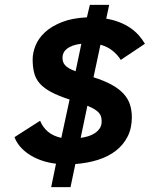

<svg xmlns="http://www.w3.org/2000/svg" viewBox="-20 -710 653 795"><path d="M419.9 -632.8Q450.7 -627.4 475.3 -617.7Q500 -607.9 519.5 -594.5Q539.1 -581.1 554 -564.5Q568.8 -547.9 580.1 -528.8L480 -461.9Q466.3 -483.9 445.8 -500.2Q425.3 -516.6 396 -524.9L367.2 -390.1Q411.6 -376 441.9 -359.4Q472.2 -342.8 491 -322.5Q509.8 -302.2 517.8 -278.1Q525.9 -253.9 525.9 -224.1Q525.9 -179.2 508.5 -144.8Q491.2 -110.4 460.2 -86.2Q429.2 -62 386.2 -48.3Q343.3 -34.7 292 -30.8L272 64.9H191.9L211.9 -32.2Q178.2 -36.1 149.9 -46.4Q121.6 -56.6 99.6 -71.3Q77.6 -85.9 62.5 -104Q47.4 -122.1 40 -142.1L146 -210Q157.2 -182.6 178.7 -164.6Q200.2 -146.5 233.9 -139.2L268.1 -297.9Q221.7 -313 191.9 -328.9Q162.1 -344.7 145 -364Q127.9 -383.3 121.6 -407.7Q115.2 -432.1 115.2 -463.9Q115.2 -491.7 127.2 -521.5Q139.2 -551.3 166 -576.2Q192.9 -601.1 235.6 -618.2Q278.3 -635.3 339.8 -638.2L352.1 -689.9H432.1ZM400.9 -207Q400.9 -216.8 398.9 -225.1Q397 -233.4 390.9 -241.2Q384.8 -249 373 -256.6Q361.3 -264.2 341.8 -272L314 -139.2Q330.1 -141.1 345.7 -146Q361.3 -150.9 373.5 -159.2Q385.7 -167.5 393.3 -179.2Q400.9 -190.9 400.9 -207ZM238.8 -472.2Q238.8 -463.4 240.7 -455.8Q242.7 -448.2 248.5 -441.2Q254.4 -434.1 265.1 -427.5Q275.9 -420.9 293 -415L316.9 -528.8Q295.9 -526.4 281.2 -521Q266.6 -515.6 257.1 -508.1Q247.6 -500.5 243.2 -491.2Q238.8 -481.9 238.8 -472.2Z"/></svg>

Font: Clear Sans
Style: Bold Italic
Weight: 700
Italic angle: -12°
Foundry: Intel Corporation
Version: Version 1.00